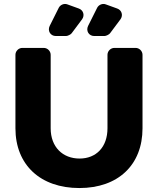

<svg xmlns="http://www.w3.org/2000/svg" viewBox="-20 -942 798 970"><path d="M378 -899 320 -920C304 -926 285 -918 277 -903L231 -811C219 -786 235 -760 262 -760H314C322 -760 338 -768 342 -774L395 -845C409 -865 401 -891 378 -899ZM572 -899 514 -920C498 -926 479 -918 471 -903L425 -811C413 -786 429 -760 456 -760H508C516 -760 532 -768 536 -774L589 -845C603 -865 595 -891 572 -899ZM665 -700H558C539 -700 523 -684 523 -665V-294C523 -199 466 -141 382 -141C297 -141 236 -199 236 -294V-665C236 -684 220 -700 201 -700H93C74 -700 58 -684 58 -665V-294C58 -109 184 8 381 8C577 8 700 -109 700 -294V-665C700 -684 684 -700 665 -700Z"/></svg>

Font: Trueno
Style: RoundBd
Weight: 700
Designer: Julieta Ulanovsky, Jasper
Foundry: Julieta Ulanovsky, Cannot Into Space Fonts
Version: Version 3.001